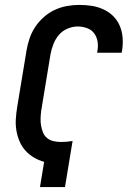

<svg xmlns="http://www.w3.org/2000/svg" viewBox="-20 -763 540 783"><path d="M143 0 160 -103Q138 -109 118.5 -120.5Q99 -132 84 -148.5Q69 -165 60 -186Q51 -207 47 -230Q43 -253 44.5 -277Q46 -301 50 -326L88 -556Q92 -581 100.5 -606Q109 -631 123.5 -653Q138 -675 159 -693.5Q180 -712 204 -723Q228 -734 253.5 -738.5Q279 -743 304 -743Q330 -743 355 -739Q380 -735 402.5 -724.5Q425 -714 442 -697Q459 -680 468.5 -657.5Q478 -635 480 -609.5Q482 -584 478 -558L476 -548H376L377 -554Q381 -574 378 -593Q375 -612 364 -627Q353 -642 334.5 -648.5Q316 -655 297 -655Q276 -655 255 -646Q234 -637 220 -620.5Q206 -604 198 -583.5Q190 -563 186 -542L148 -311Q146 -296 145.5 -280.5Q145 -265 147.5 -250.5Q150 -236 155.5 -222.5Q161 -209 172 -200Q183 -191 198 -187.5Q213 -184 228 -184Q240 -184 252 -185Q264 -186 276 -188L245 0Z"/></svg>

Font: Iosevka Semibold Oblique
Style: Regular
Weight: 600
Italic angle: -9°
Monospace: yes
Designer: Belleve Invis
Foundry: Belleve Invis
Version: Version 32.5.0; ttfautohint (v1.8.4)